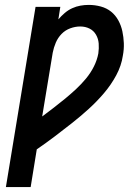

<svg xmlns="http://www.w3.org/2000/svg" viewBox="-20 -763 540 783"><path d="M4 0 125 -735H226L218 -684Q230 -698 244 -710Q258 -722 274.5 -729.5Q291 -737 308 -740Q325 -743 342 -743Q367 -743 391 -736.5Q415 -730 433 -715.5Q451 -701 462.5 -680Q474 -659 479 -635.5Q484 -612 485 -587Q486 -562 481 -536Q475 -495 454 -456Q433 -417 404 -383Q375 -349 342 -319Q309 -289 273.5 -261Q238 -233 203 -206.5Q168 -180 130 -154L105 0ZM152 -288Q176 -306 199.5 -324Q223 -342 246 -361Q269 -380 290.5 -400Q312 -420 331 -443Q350 -466 363 -492Q376 -518 381 -545Q384 -566 382.5 -585.5Q381 -605 371.5 -621.5Q362 -638 345 -646.5Q328 -655 307 -655Q287 -655 266.5 -647.5Q246 -640 231 -624.5Q216 -609 207.5 -589Q199 -569 195 -548Z"/></svg>

Font: Iosevka Semibold
Style: Italic
Weight: 600
Italic angle: -9°
Monospace: yes
Designer: Belleve Invis
Foundry: Belleve Invis
Version: Version 32.5.0; ttfautohint (v1.8.4)